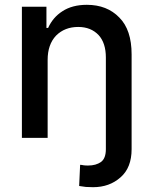

<svg xmlns="http://www.w3.org/2000/svg" viewBox="-20 -573 640 798"><path d="M71 0V-545H173V-457H180Q200 -501 239 -526Q280 -553 341 -553Q425 -553 476 -500Q527 -449 527 -347V47Q527 124 481 164Q435 205 367 205L337 204Q319 202 309 200L313 112Q318 112 328 114Q334 115 346 115Q379 115 400 100Q420 85 420 47V-334Q420 -394 390 -427Q358 -461 305 -461Q249 -461 213 -425Q178 -388 178 -324V0Z"/></svg>

Font: Sinter Medium
Style: Regular
Weight: 500
Foundry: Adobe & rsms
Version: Version 1.000